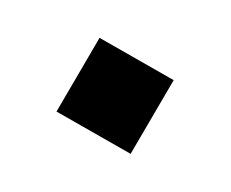

<svg xmlns="http://www.w3.org/2000/svg" viewBox="-45 -513 369 307"><g transform="rotate(-15 140.0 -360.0)"><path d="M139 -264 236 -360 139 -456 42 -360Z"/></g></svg>

Font: KT Kiyosuna Sans Bold
Style: Regular
Weight: 700
Designer: [Zen Kaku Gothic] Yoshimichi Ohira
Version: Version 1.010;Glyphs 3.1.2 (3151)